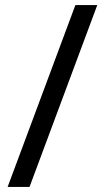

<svg xmlns="http://www.w3.org/2000/svg" viewBox="-20 -734 412 754"><path d="M362 -714 96 0H10L276 -714Z"/></svg>

Font: Noto Sans Symbols
Style: Regular
Weight: 400
Designer: Monotype Design Team
Foundry: Monotype Imaging Inc.
Version: Version 2.002